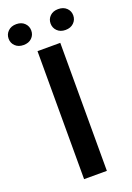

<svg xmlns="http://www.w3.org/2000/svg" viewBox="-205 -941 690 1002"><g transform="rotate(-20 139.5 -440.5)"><path d="M22.9 -881.3Q51.8 -881.3 68.8 -864.5Q85.9 -847.7 85.9 -823.2Q85.9 -798.8 68.8 -782.2Q51.8 -765.6 22.9 -765.6Q-5.4 -765.6 -22.7 -782.2Q-40 -798.8 -40 -823.2Q-40 -847.7 -22.7 -864.5Q-5.4 -881.3 22.9 -881.3ZM255.4 -880.4Q284.2 -880.4 301.5 -863.8Q318.8 -847.2 318.8 -822.8Q318.8 -798.3 301.5 -781.5Q284.2 -764.6 255.4 -764.6Q227.1 -764.6 210 -781.5Q192.9 -798.3 192.9 -822.8Q192.9 -847.2 210 -863.8Q227.1 -880.4 255.4 -880.4ZM206.1 0H79.6V-710.9H206.1Z"/></g></svg>

Font: Robert Sans
Style: Bold
Weight: 700
Designer: Christian Robertson (extended by Adam Twardoch)
Foundry: Google
Version: Version 12.135;April 2, 2019;FontCreator 11.5.0.2425 64-bit;